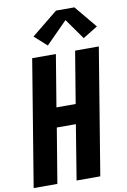

<svg xmlns="http://www.w3.org/2000/svg" viewBox="-104 -1041 727 1101"><g transform="rotate(-10 259.0 -490.0)"><path d="M0 0 121 -735H259L209 -433H321L371 -735H509L388 0H250L302 -319H191L138 0ZM222 -791 150 -856 303 -980H410L518 -850L432 -797L347 -917Z"/></g></svg>

Font: Iosevka SS04 Heavy Oblique
Style: Regular
Weight: 900
Italic angle: -9°
Monospace: yes
Designer: Belleve Invis
Foundry: Belleve Invis
Version: Version 19.0.0; ttfautohint (v1.8.4)